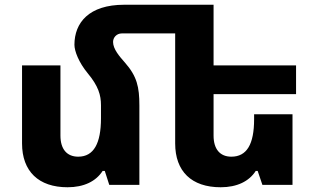

<svg xmlns="http://www.w3.org/2000/svg" viewBox="-20 -780 1332 810"><path d="M294 -591C294 -565 312 -517 350 -471C395 -417 406 -379 406 -336V-281C406 -176 376 -119 310 -119C262 -119 235 -151 235 -208V-504H73V-175C73 -57 143 10 265 10C334 10 385 -15 413 -59H422L441 0H568V-335C568 -413 558 -458 507 -516C484 -542 457 -573 457 -603C457 -622 472 -639 494 -639H719V-175C719 -57 788 10 911 10C980 10 1031 -15 1059 -59H1067L1087 0H1214V-298H1052V-277C1052 -171 1021 -119 956 -119C908 -119 881 -151 881 -208V-383H1229V-504H881V-760H504C355 -760 294 -684 294 -591Z"/></svg>

Font: Noto Sans Armenian Extra
Style: Regular
Weight: 800
Designer: Monotype Design Team
Foundry: Monotype Imaging Inc.
Version: Version 1.901